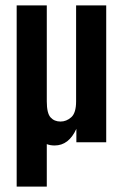

<svg xmlns="http://www.w3.org/2000/svg" viewBox="-20 -529 456 714"><path d="M42 165V-509H154V-152Q154 -108 168 -92.5Q182 -77 205 -77Q227 -77 245 -93Q263 -109 263 -152V-509H375V0H264V-50Q236 12 183 12Q167 12 154 7V165Z"/></svg>

Font: Special Gothic Condensed One
Style: Regular
Weight: 400
Designer: Alistair McCready
Foundry: Monolith
Version: Version 1.010; ttfautohint (v1.8.4.7-5d5b)